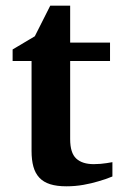

<svg xmlns="http://www.w3.org/2000/svg" viewBox="-20 -636 415 668"><path d="M371.1 -22Q347.7 -12.2 321.3 -4.9Q298.8 2 270.3 7.1Q241.7 12.2 210.9 12.2Q177.7 12.2 154.5 4.9Q131.3 -2.4 116.9 -17.8Q102.5 -33.2 96.2 -56.2Q89.8 -79.1 89.8 -110.8V-423.8H23.9V-463.9L101.1 -509.8L154.8 -616.2H224.1V-487.8H362.8V-423.8H224.1V-151.9Q224.1 -104 245.1 -84.5Q266.1 -64.9 306.2 -64.9Q317.9 -64.9 329.6 -65.9Q341.3 -66.9 350.6 -68.4Q361.3 -69.8 371.1 -71.8Z"/></svg>

Font: Charis SIL Eur
Style: Bold
Weight: 700
Foundry: SIL International
Version: Version 5.000